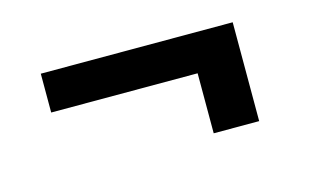

<svg xmlns="http://www.w3.org/2000/svg" viewBox="-42 -485 635 394"><g transform="rotate(-15 275.0 -288.0)"><path d="M61.5 -392.6V-310.1H372.6V-182.6H469.2V-392.6Z"/></g></svg>

Font: Vazirmatn ExtraBold
Style: Regular
Weight: 800
Designer: Saber Rastikerdar
Foundry: Saber Rastikerdar
Version: Version 33.003